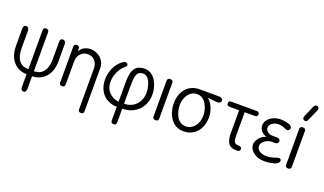

<svg xmlns="http://www.w3.org/2000/svg" viewBox="-99 -1553 4161 2463"><g transform="rotate(20 1981.5 -321.5)"><path d="M326.2 -586.9V-57.1Q414.6 -58.6 457.8 -118.4Q501 -178.2 501 -277.8V-522Q501 -567.9 538.1 -567.9Q555.2 -567.9 567.1 -554.9Q579.1 -542 579.1 -521V-285.2Q579.1 -201.7 550.8 -136Q522.5 -70.3 464.4 -30.3Q406.2 9.8 326.2 11.2V181.2Q326.2 233.9 288.1 233.9Q251 233.9 251 181.2V11.2Q170.9 9.8 113 -30.5Q55.2 -70.8 27.1 -136.5Q-1 -202.1 -1 -285.2V-521Q-1 -568.8 35.2 -568.8Q52.2 -568.8 64.7 -555.7Q77.1 -542.5 77.1 -522V-285.2Q77.1 -59.6 251 -57.1V-586.9Q251 -627 288.1 -627Q326.2 -627 326.2 -586.9Z M692.9 -36.1V-523.9Q692.9 -563 730 -563Q768.1 -563 768.1 -523.9V-490.2Q792 -532.2 831.3 -552.7Q870.6 -573.2 917 -573.2Q953.1 -573.2 988 -559.8Q1022.9 -546.4 1050.8 -522.5Q1078.6 -498.5 1095.7 -461.7Q1112.8 -424.8 1112.8 -381.8V204.1Q1112.8 240.2 1074.7 240.2Q1038.1 240.2 1038.1 204.1V-350.1Q1038.1 -421.4 998.5 -460.7Q959 -500 904.8 -500Q849.1 -500 808.6 -460.2Q768.1 -420.4 768.1 -350.1V-36.1Q768.1 0 730 0Q692.9 0 692.9 -36.1Z M1370.6 -564Q1378.9 -568.8 1390.6 -568.8Q1404.3 -568.8 1415 -561.8Q1425.8 -554.7 1425.8 -543Q1425.8 -532.7 1421.4 -525.4Q1417 -518.1 1403.8 -506.8Q1354.5 -465.8 1325.2 -400.4Q1295.9 -335 1295.9 -268.1Q1295.9 -216.8 1314.9 -174.1Q1334 -131.3 1376.7 -100.3Q1419.4 -69.3 1481 -61V-311Q1481 -344.2 1481.9 -368.4Q1482.9 -392.6 1487.1 -421.9Q1491.2 -451.2 1498.3 -471.7Q1505.4 -492.2 1518.3 -512.7Q1531.2 -533.2 1549.1 -545.9Q1566.9 -558.6 1593.5 -566.4Q1620.1 -574.2 1653.8 -574.2Q1702.6 -574.2 1742.7 -548.3Q1782.7 -522.5 1807.1 -481Q1831.5 -439.5 1844.7 -391.1Q1857.9 -342.8 1857.9 -294.9Q1857.9 -209.5 1820.1 -140.9Q1782.2 -72.3 1713.1 -33Q1644 6.3 1555.7 7.8V193.8Q1555.7 231.9 1518.6 231.9Q1481 231.9 1481 193.8V7.8Q1427.7 6.3 1384 -10Q1340.3 -26.4 1310.3 -52.5Q1280.3 -78.6 1259.5 -114Q1238.8 -149.4 1229.2 -188.7Q1219.7 -228 1219.7 -271Q1219.7 -360.4 1259.8 -440.9Q1299.8 -521.5 1370.6 -564ZM1555.7 -309.1V-61Q1657.2 -62.5 1718 -128.7Q1778.8 -194.8 1778.8 -295.9Q1778.8 -328.1 1771.5 -363.3Q1764.2 -398.4 1750.2 -431.9Q1736.3 -465.3 1710.9 -487.1Q1685.5 -508.8 1653.8 -508.8Q1634.3 -508.8 1619.1 -503.2Q1604 -497.6 1594 -489.3Q1584 -481 1576.9 -466.8Q1569.8 -452.6 1566.4 -439.7Q1563 -426.8 1560.8 -407.5Q1558.6 -388.2 1558.1 -374.8Q1557.6 -361.3 1556.9 -340.6Q1556.2 -319.8 1555.7 -309.1Z M2045.4 -523.9V-36.1Q2045.4 0 2005.4 0Q1967.3 0 1967.3 -36.1V-523.9Q1967.3 -561 2005.4 -561Q2045.4 -561 2045.4 -523.9Z M2403.8 -566.9 2675.8 -565.9Q2696.3 -564.5 2710 -554Q2723.6 -543.5 2723.6 -526.9Q2723.6 -512.7 2710.9 -500.7Q2698.2 -488.8 2682.6 -488.8Q2660.6 -488.8 2637 -490.5Q2613.3 -492.2 2583 -495.6Q2552.7 -499 2538.6 -500Q2583.5 -468.3 2611.6 -402.6Q2639.6 -336.9 2639.6 -270Q2639.6 -192.9 2611.6 -129.9Q2583.5 -66.9 2526.1 -27.8Q2468.8 11.2 2390.6 11.2Q2344.2 11.2 2304.9 -5.6Q2265.6 -22.5 2238 -51Q2210.4 -79.6 2190.9 -117.7Q2171.4 -155.8 2162.1 -198.7Q2152.8 -241.7 2152.8 -287.1Q2152.8 -344.7 2169.4 -395.3Q2186 -445.8 2217.3 -484.1Q2248.5 -522.5 2296.6 -544.7Q2344.7 -566.9 2403.8 -566.9ZM2395 -59.1Q2448.2 -59.1 2487.5 -89.8Q2526.9 -120.6 2545.4 -166.7Q2564 -212.9 2564 -266.1Q2564 -305.2 2553.2 -345.2Q2542.5 -385.3 2522.7 -419.9Q2502.9 -454.6 2470.2 -476.3Q2437.5 -498 2397.9 -498Q2345.2 -498 2306.6 -466.1Q2268.1 -434.1 2250.5 -387Q2232.9 -339.8 2232.9 -286.1Q2232.9 -246.6 2242.9 -207.8Q2252.9 -168.9 2271.7 -135Q2290.5 -101.1 2322.8 -80.1Q2355 -59.1 2395 -59.1Z M2835.4 -556.2H3183.6Q3223.6 -556.2 3223.6 -522Q3223.6 -487.8 3185.5 -487.8H3046.9V-179.2Q3046.9 -152.3 3048.1 -135.5Q3049.3 -118.7 3053.5 -102.5Q3057.6 -86.4 3065.4 -77.9Q3073.2 -69.3 3086.4 -64.2Q3099.6 -59.1 3118.7 -59.1Q3163.6 -59.1 3163.6 -25.9Q3163.6 8.8 3118.7 8.8Q3074.7 8.8 3045.2 -3.7Q3015.6 -16.1 3000 -41.7Q2984.4 -67.4 2978 -99.9Q2971.7 -132.3 2971.7 -179.2V-486.8H2840.8Q2803.7 -486.8 2803.7 -522.9Q2803.7 -556.2 2835.4 -556.2Z M3500.5 17.1Q3406.7 17.1 3347.7 -29.1Q3288.6 -75.2 3288.6 -138.2Q3288.6 -181.2 3325.2 -226.1Q3361.8 -271 3416.5 -286.1Q3365.2 -304.2 3340.3 -337.4Q3315.4 -370.6 3315.4 -405.8Q3315.4 -448.7 3343.3 -484.4Q3371.1 -520 3417 -540Q3462.9 -560.1 3515.6 -560.1Q3540 -560.1 3565.7 -556.6Q3591.3 -553.2 3616.2 -546.4Q3641.1 -539.6 3656.7 -526.9Q3672.4 -514.2 3672.4 -498Q3672.4 -481.9 3661.6 -470Q3650.9 -458 3636.2 -458Q3627.9 -458 3602.5 -469.2Q3557.6 -491.2 3513.2 -491.2Q3458 -491.2 3423.8 -464.4Q3389.6 -437.5 3389.6 -398.9Q3389.6 -374 3416.7 -350.1Q3443.8 -326.2 3485.4 -326.2H3546.4Q3568.8 -326.2 3581.1 -314.9Q3593.3 -303.7 3593.3 -288.1Q3593.3 -272.5 3581.5 -261.2Q3569.8 -250 3549.3 -250H3487.3Q3432.1 -238.8 3399.7 -209.7Q3367.2 -180.7 3367.2 -146Q3367.2 -107.4 3403.1 -80.3Q3439 -53.2 3503.4 -53.2Q3560.1 -53.2 3616.2 -75.2Q3650.4 -86.9 3662.6 -86.9Q3677.2 -86.9 3684.8 -78.9Q3692.4 -70.8 3692.4 -59.1Q3692.4 -37.6 3671.6 -21.7Q3650.9 -5.9 3618.9 2Q3586.9 9.8 3557.1 13.4Q3527.3 17.1 3500.5 17.1Z M3855.5 -523.9V-36.1Q3855.5 0 3815.4 0Q3777.3 0 3777.3 -36.1V-523.9Q3777.3 -561 3815.4 -561Q3855.5 -561 3855.5 -523.9ZM3919.4 -836.9 3851.6 -683.1Q3847.2 -672.4 3843.8 -666.3Q3840.3 -660.2 3833 -654.1Q3825.7 -647.9 3816.4 -647.9Q3797.9 -647.9 3788.6 -657.5Q3779.3 -667 3779.3 -682.1Q3779.3 -691.4 3783.2 -699.2L3850.1 -855Q3862.8 -882.8 3886.2 -882.8Q3921.4 -882.8 3921.4 -847.2Q3921.4 -842.8 3919.4 -836.9Z"/></g></svg>

Font: BPreplay
Style: Regular
Weight: 400
Designer: Magenta/George Triantafyllakos
Foundry: Magenta/George Triantafyllakos
Version: Version 1.00